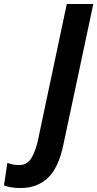

<svg xmlns="http://www.w3.org/2000/svg" viewBox="-53 -734 488 963"><path d="M51 209Q23 209 3 205.5Q-17 202 -33 196L-16 83Q-2 88 12.5 91Q27 94 43 94Q84 94 105 58Q126 22 137 -29L282 -714H415L265 -9Q241 108 187 158.5Q133 209 51 209Z"/></svg>

Font: Noto Sans Condensed
Style: Bold Italic
Weight: 700
Width: 3
Italic angle: -12°
Designer: Monotype Design Team
Foundry: Monotype Imaging Inc.
Version: Version 2.013; ttfautohint (v1.8.4.7-5d5b)